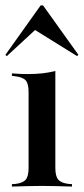

<svg xmlns="http://www.w3.org/2000/svg" viewBox="-22 -686 309 706"><path d="M83.1 -207.3V-347.6Q83.1 -378.2 72.6 -390.3Q62.1 -402.4 33.1 -405.6L21.8 -407.3V-416.1Q41.9 -414.5 55.2 -414.1Q68.5 -413.7 82.3 -413.7Q110.5 -413.7 135.1 -416.5Q159.7 -419.4 181.5 -425V-416.1V-207.3ZM132.3 -2.4Q104.8 -2.4 79.4 -1.6Q54 -0.8 21.8 0V-8.9L34.7 -9.7Q62.1 -12.9 72.6 -25.4Q83.1 -37.9 83.1 -68.5V-207.3H181.5V-68.5Q181.5 -37.9 192.3 -25.4Q203.2 -12.9 230.6 -9.7L242.7 -8.9V0Q210.5 -0.8 185.1 -1.6Q159.7 -2.4 132.3 -2.4ZM3.2 -479.8 -2.4 -483.9 127.4 -666.1H136.3L266.1 -484.7L261.3 -479.8L91.1 -585.5L119.4 -587.1Z"/></svg>

Font: Playfair 144pt SemiCondensed SemiBold
Style: Regular
Weight: 600
Width: 4
Designer: Claus Eggers Sørensen
Foundry: Claus Eggers Sørensen
Version: Version 2.203